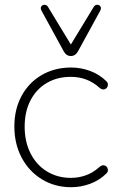

<svg xmlns="http://www.w3.org/2000/svg" viewBox="-20 -774 501 802"><path d="M40 -246Q40 -318 70.5 -374Q101 -430 155 -461Q209 -492 277 -492Q318 -492 357 -477.5Q396 -463 425 -434Q433 -426 430 -415Q427 -404 416.5 -401Q406 -398 395 -408Q345 -453 276 -453Q219 -453 175.5 -427.5Q132 -402 107.5 -355Q83 -308 83 -245Q83 -182 107.5 -133.5Q132 -85 176 -58Q220 -31 276 -31Q308 -31 338 -41.5Q368 -52 395 -76Q406 -86 416.5 -83Q427 -80 430 -69Q433 -58 425 -50Q396 -21 357 -6.5Q318 8 277 8Q209 8 155 -25Q101 -58 70.5 -115.5Q40 -173 40 -246ZM246 -560 153 -730Q148 -740 152.5 -747Q157 -754 166 -754Q175 -754 180 -746L276 -588L372 -746Q377 -754 386 -754Q395 -754 399.5 -747Q404 -740 399 -730L306 -560Q295 -540 276 -540Q257 -540 246 -560Z"/></svg>

Font: SN Pro Thin
Style: Regular
Weight: 200
Designer: Tobias Whetton
Foundry: Supernotes
Version: Version 1.003;Glyphs 3.3 (3324)